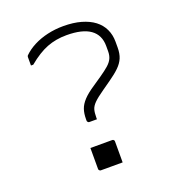

<svg xmlns="http://www.w3.org/2000/svg" viewBox="-132 -826 863 938"><g transform="rotate(-20 300.0 -357.5)"><path d="M346 5Q324 5 290 5Q256 5 233 5Q230 5 227.5 3.5Q225 2 223.5 -0.5Q222 -3 222 -6V-115Q245 -115 279 -115Q313 -115 335 -115Q339 -115 341 -113.5Q343 -112 344.5 -110Q346 -108 346 -104ZM300 -720Q353 -720 393 -708.5Q433 -697 460 -676.5Q487 -656 501 -626.5Q515 -597 515 -561V-531Q515 -499 505.5 -476.5Q496 -454 475.5 -434Q455 -414 422 -391L378 -360Q342 -335 325.5 -318.5Q309 -302 304.5 -286Q300 -270 300 -245V-236H261Q258 -236 255.5 -237.5Q253 -239 251.5 -241.5Q250 -244 250 -247V-255Q250 -284 257.5 -306Q265 -328 285 -349.5Q305 -371 343 -396L387 -426Q416 -446 433 -461Q450 -476 457.5 -492Q465 -508 465 -530Q465 -537 465 -543.5Q465 -550 465 -557Q465 -614 424 -643.5Q383 -673 300 -673Q245 -673 198.5 -655Q152 -637 99 -593H87Q87 -604 87 -615Q87 -626 87 -637Q87 -640 88 -642Q89 -644 90 -645Q113 -668 146 -685Q179 -702 218.5 -711Q258 -720 300 -720Z"/></g></svg>

Font: Recursive Sans Linear Light
Style: Regular
Weight: 300
Version: Version 1.085